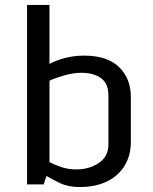

<svg xmlns="http://www.w3.org/2000/svg" viewBox="-20 -755 628 786"><path d="M305.7 10.7Q259.8 10.7 225.3 -5.6Q190.9 -22 170.4 -34.7L158.7 0H90.8V-734.9H182.6V-493.2Q207.5 -507.3 245.1 -517.3Q282.7 -527.3 324.2 -527.3Q419.9 -527.3 467.8 -480Q515.6 -432.6 515.6 -359.4V-171.9Q515.6 -120.1 491.2 -78.6Q466.8 -37.1 419.9 -13.2Q373 10.7 305.7 10.7ZM292 -61.5Q346.2 -61.5 385 -88.1Q423.8 -114.7 423.8 -162.1V-366.2Q423.8 -412.6 393.8 -434.8Q363.8 -457 313 -457Q280.8 -457 244.6 -446.8Q208.5 -436.5 182.6 -424.8V-91.8Q202.6 -80.6 231 -71Q259.3 -61.5 292 -61.5Z"/></svg>

Font: Monda
Style: Regular
Weight: 400
Designer: Vernon Adams
Foundry: Vernon Adams
Version: Version 2.100; ttfautohint (v1.8.3)